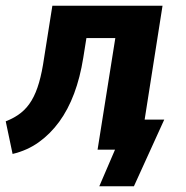

<svg xmlns="http://www.w3.org/2000/svg" viewBox="-24 -523 651 671"><path d="M323 128 378 0H326L343 -105H550L444 128ZM20 15 -4 -99Q27 -111 49 -128.5Q71 -146 86.5 -172Q102 -198 112.5 -234.5Q123 -271 130 -320L159 -503H544L465 0H317L379 -390H278L267 -321Q256 -252 235 -196Q214 -140 183 -97.5Q152 -55 111.5 -26Q71 3 20 15Z"/></svg>

Font: Nunito Sans 7pt Condensed ExtraBold
Style: Italic
Weight: 800
Width: 3
Italic angle: -9°
Designer: Vernon Adams
Foundry: Vernon Adams
Version: Version 3.101;gftools[0.9.27]